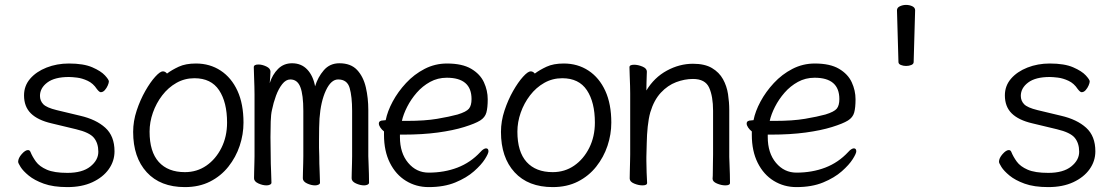

<svg xmlns="http://www.w3.org/2000/svg" viewBox="-20 -745 4540 783"><path d="M190 -242Q134 -255 106 -282.5Q78 -310 78 -356Q78 -395 103 -424Q128 -453 170 -469.5Q212 -486 261 -486Q321 -486 356.5 -470.5Q392 -455 408 -437.5Q424 -420 424 -413Q424 -407 419.5 -396.5Q415 -386 407.5 -377.5Q400 -369 391 -369Q385 -369 375 -382Q360 -405 337.5 -415.5Q315 -426 294 -428.5Q273 -431 261 -431Q203 -431 173 -408.5Q143 -386 143 -354Q143 -334 156.5 -320Q170 -306 211 -296L307 -273Q372 -258 409.5 -224Q447 -190 447 -128Q447 -88 423.5 -55Q400 -22 357 -2Q314 18 255 18Q197 18 158.5 4Q120 -10 97 -29Q74 -48 64 -64Q54 -80 54 -85Q54 -100 68.5 -116.5Q83 -133 94 -133Q101 -133 104 -126Q112 -106 126.5 -86Q141 -66 171 -53Q201 -40 255 -40Q316 -40 348.5 -66Q381 -92 381 -126Q381 -161 363 -183Q345 -205 290 -218Z M661 -445Q681 -460 709 -473Q737 -486 779 -486Q836 -486 880 -457Q924 -428 948.5 -374.5Q973 -321 973 -245Q973 -197 957.5 -150.5Q942 -104 911.5 -65.5Q881 -27 836.5 -4.5Q792 18 734 18Q634 18 578.5 -42.5Q523 -103 523 -207Q523 -251 537.5 -294.5Q552 -338 572.5 -374Q593 -410 613 -432Q633 -454 644 -454Q654 -454 661 -445ZM734 -43Q783 -43 821.5 -69.5Q860 -96 883 -142Q906 -188 906 -245Q906 -328 873.5 -377Q841 -426 773 -426Q733 -426 699.5 -407Q666 -388 641.5 -356Q617 -324 603.5 -285.5Q590 -247 590 -208Q590 -126 627.5 -84.5Q665 -43 734 -43Z M1416 -293Q1416 -351 1406 -386Q1396 -421 1359 -421Q1330 -421 1309 -376Q1288 -331 1283 -262Q1282 -246 1281.5 -223.5Q1281 -201 1281 -175Q1281 -159 1281 -142Q1281 -125 1282 -108Q1282 -77 1283.5 -47Q1285 -17 1285 0Q1285 5 1279 8Q1273 11 1265 11Q1249 11 1232 3Q1215 -5 1215 -18Q1215 -26 1215.5 -43Q1216 -60 1216.5 -78.5Q1217 -97 1217 -108V-293Q1217 -358 1205 -389.5Q1193 -421 1164 -421Q1146 -421 1131 -402Q1116 -383 1105.5 -354.5Q1095 -326 1089 -296Q1085 -279 1084 -249.5Q1083 -220 1083 -186Q1083 -167 1083.5 -147.5Q1084 -128 1084 -108Q1084 -77 1085.5 -47Q1087 -17 1087 0Q1087 5 1081 8Q1075 11 1067 11Q1051 11 1033.5 3Q1016 -5 1016 -18Q1016 -26 1016.5 -45Q1017 -64 1017.5 -82.5Q1018 -101 1018 -108V-359Q1018 -369 1017.5 -391Q1017 -413 1016 -436.5Q1015 -460 1015 -471Q1015 -482 1034 -482Q1049 -482 1066 -474Q1083 -466 1083 -453Q1083 -444 1082 -432Q1081 -420 1080 -406Q1091 -441 1114 -464Q1137 -487 1171 -487Q1209 -487 1233 -461.5Q1257 -436 1265 -393Q1276 -430 1300.5 -458.5Q1325 -487 1364 -487Q1411 -487 1436.5 -459.5Q1462 -432 1472 -388.5Q1482 -345 1482 -297V-108Q1482 -102 1483 -80.5Q1484 -59 1484.5 -35.5Q1485 -12 1485 0Q1485 5 1479 8Q1473 11 1465 11Q1449 11 1431.5 3Q1414 -5 1414 -18Q1414 -26 1414.5 -43Q1415 -60 1415.5 -78.5Q1416 -97 1416 -108Z M1611 -196V-186Q1611 -121 1644.5 -81Q1678 -41 1728 -41Q1792 -41 1845.5 -61.5Q1899 -82 1939 -125Q1946 -133 1952 -136.5Q1958 -140 1962 -140Q1972 -140 1972 -128Q1972 -119 1957.5 -96Q1943 -73 1913 -46.5Q1883 -20 1837 -1Q1791 18 1728 18Q1677 18 1635.5 -7.5Q1594 -33 1570 -81Q1546 -129 1546 -195V-209Q1537 -216 1531 -225Q1525 -234 1525 -241Q1525 -254 1544 -254Q1545 -254 1548.5 -254.5Q1552 -255 1553 -255Q1560 -291 1581.5 -331Q1603 -371 1636 -406.5Q1669 -442 1711.5 -464Q1754 -486 1803 -486Q1865 -486 1901.5 -464.5Q1938 -443 1953.5 -409.5Q1969 -376 1969 -340Q1969 -306 1963.5 -286Q1958 -266 1938 -253.5Q1918 -241 1873 -227Q1828 -213 1765.5 -204.5Q1703 -196 1624 -196ZM1639 -252Q1713 -252 1763 -260.5Q1813 -269 1846 -278Q1882 -289 1892.5 -302Q1903 -315 1903 -341Q1903 -428 1802 -428Q1765 -428 1734 -411Q1703 -394 1679.5 -367Q1656 -340 1640.5 -309.5Q1625 -279 1619 -252Z M2161 -445Q2181 -460 2209 -473Q2237 -486 2279 -486Q2336 -486 2380 -457Q2424 -428 2448.5 -374.5Q2473 -321 2473 -245Q2473 -197 2457.5 -150.5Q2442 -104 2411.5 -65.5Q2381 -27 2336.5 -4.5Q2292 18 2234 18Q2134 18 2078.5 -42.5Q2023 -103 2023 -207Q2023 -251 2037.5 -294.5Q2052 -338 2072.5 -374Q2093 -410 2113 -432Q2133 -454 2144 -454Q2154 -454 2161 -445ZM2234 -43Q2283 -43 2321.5 -69.5Q2360 -96 2383 -142Q2406 -188 2406 -245Q2406 -328 2373.5 -377Q2341 -426 2273 -426Q2233 -426 2199.5 -407Q2166 -388 2141.5 -356Q2117 -324 2103.5 -285.5Q2090 -247 2090 -208Q2090 -126 2127.5 -84.5Q2165 -43 2234 -43Z M2886 -17Q2887 -25 2887 -44Q2887 -63 2887.5 -83.5Q2888 -104 2888 -115V-293Q2888 -352 2872 -387.5Q2856 -423 2806 -423Q2772 -423 2737.5 -410Q2703 -397 2675 -367Q2647 -337 2632 -287Q2625 -262 2621.5 -228.5Q2618 -195 2617.5 -162Q2617 -129 2616 -105V-89Q2616 -65 2617 -42Q2618 -19 2619 1Q2619 11 2600 11Q2584 11 2566 3.5Q2548 -4 2548 -17Q2548 -25 2548.5 -46Q2549 -67 2549.5 -87.5Q2550 -108 2550 -115V-364Q2550 -374 2549.5 -395Q2549 -416 2548 -438Q2547 -460 2547 -471Q2547 -481 2566 -481Q2582 -481 2600 -473.5Q2618 -466 2618 -453Q2618 -453 2617.5 -439Q2617 -425 2616.5 -407Q2616 -389 2616 -376Q2648 -429 2699.5 -457Q2751 -485 2806 -485Q2854 -485 2883.5 -467.5Q2913 -450 2928.5 -422Q2944 -394 2949 -361Q2954 -328 2954 -297V-105Q2954 -99 2955 -78Q2956 -57 2956.5 -34Q2957 -11 2957 1Q2957 11 2938 11Q2922 11 2904 3.5Q2886 -4 2886 -16Z M3111 -196V-186Q3111 -121 3144.5 -81Q3178 -41 3228 -41Q3292 -41 3345.5 -61.5Q3399 -82 3439 -125Q3446 -133 3452 -136.5Q3458 -140 3462 -140Q3472 -140 3472 -128Q3472 -119 3457.5 -96Q3443 -73 3413 -46.5Q3383 -20 3337 -1Q3291 18 3228 18Q3177 18 3135.5 -7.5Q3094 -33 3070 -81Q3046 -129 3046 -195V-209Q3037 -216 3031 -225Q3025 -234 3025 -241Q3025 -254 3044 -254Q3045 -254 3048.5 -254.5Q3052 -255 3053 -255Q3060 -291 3081.5 -331Q3103 -371 3136 -406.5Q3169 -442 3211.5 -464Q3254 -486 3303 -486Q3365 -486 3401.5 -464.5Q3438 -443 3453.5 -409.5Q3469 -376 3469 -340Q3469 -306 3463.5 -286Q3458 -266 3438 -253.5Q3418 -241 3373 -227Q3328 -213 3265.5 -204.5Q3203 -196 3124 -196ZM3139 -252Q3213 -252 3263 -260.5Q3313 -269 3346 -278Q3382 -289 3392.5 -302Q3403 -315 3403 -341Q3403 -428 3302 -428Q3265 -428 3234 -411Q3203 -394 3179.5 -367Q3156 -340 3140.5 -309.5Q3125 -279 3119 -252Z M3638 -703Q3638 -714 3650 -719.5Q3662 -725 3675 -725Q3689 -725 3700.5 -719.5Q3712 -714 3712 -703L3706 -492Q3706 -484 3696.5 -480Q3687 -476 3675 -476Q3664 -476 3654 -480Q3644 -484 3644 -492Z M4190 -242Q4134 -255 4106 -282.5Q4078 -310 4078 -356Q4078 -395 4103 -424Q4128 -453 4170 -469.5Q4212 -486 4261 -486Q4321 -486 4356.5 -470.5Q4392 -455 4408 -437.5Q4424 -420 4424 -413Q4424 -407 4419.5 -396.5Q4415 -386 4407.5 -377.5Q4400 -369 4391 -369Q4385 -369 4375 -382Q4360 -405 4337.5 -415.5Q4315 -426 4294 -428.5Q4273 -431 4261 -431Q4203 -431 4173 -408.5Q4143 -386 4143 -354Q4143 -334 4156.5 -320Q4170 -306 4211 -296L4307 -273Q4372 -258 4409.5 -224Q4447 -190 4447 -128Q4447 -88 4423.5 -55Q4400 -22 4357 -2Q4314 18 4255 18Q4197 18 4158.5 4Q4120 -10 4097 -29Q4074 -48 4064 -64Q4054 -80 4054 -85Q4054 -100 4068.5 -116.5Q4083 -133 4094 -133Q4101 -133 4104 -126Q4112 -106 4126.5 -86Q4141 -66 4171 -53Q4201 -40 4255 -40Q4316 -40 4348.5 -66Q4381 -92 4381 -126Q4381 -161 4363 -183Q4345 -205 4290 -218Z"/></svg>

Font: Moon Stars Kai HW
Style: Regular
Weight: 400
Designer: GuiWonder
Version: Version 1.101